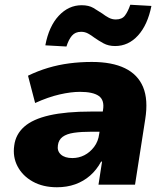

<svg xmlns="http://www.w3.org/2000/svg" viewBox="-20 -778 695 809"><path d="M220 11Q161 11 118 -13Q75 -37 54 -77Q33 -117 40 -165Q46 -212 82 -244Q118 -276 188 -292Q258 -308 365 -308H435L422 -223H366Q322 -223 291.5 -218.5Q261 -214 244 -201.5Q227 -189 224 -166Q220 -142 236.5 -127Q253 -112 285 -112Q312 -112 335.5 -124Q359 -136 376.5 -159Q394 -182 398 -214L414 -314Q421 -356 396.5 -373.5Q372 -391 317 -391Q279 -391 231 -380Q183 -369 128 -344L98 -459Q139 -479 182.5 -492Q226 -505 272 -511Q318 -517 367 -517Q452 -517 506.5 -490.5Q561 -464 583 -411Q605 -358 592 -276L549 0H395L410 -97H406Q387 -62 359.5 -38Q332 -14 297 -1.5Q262 11 220 11ZM260 -582 171 -587Q186 -667 227.5 -711.5Q269 -756 324 -756Q354 -756 373.5 -744.5Q393 -733 411 -721Q424 -711 438 -703.5Q452 -696 468 -696Q494 -696 506.5 -712.5Q519 -729 529 -758L618 -753Q602 -673 561.5 -628.5Q521 -584 465 -584Q437 -584 416 -595.5Q395 -607 378 -619Q365 -629 351.5 -636.5Q338 -644 322 -644Q297 -644 283 -627.5Q269 -611 260 -582Z"/></svg>

Font: Nunito Sans 7pt Black
Style: Italic
Weight: 900
Italic angle: -9°
Version: Version 3.101;gftools[0.9.27]